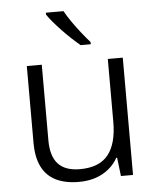

<svg xmlns="http://www.w3.org/2000/svg" viewBox="-54 -812 712 869"><g transform="rotate(-5 301.5 -378.0)"><path d="M516 -533V0H461L451 -84H447Q432 -56 406 -34.5Q380 -13 346 -1.5Q312 10 270 10Q208 10 165.5 -11Q123 -32 101.5 -75Q80 -118 80 -184V-533H148V-189Q148 -117 180.5 -82Q213 -47 279 -47Q367 -47 407.5 -97.5Q448 -148 448 -247V-533ZM267 -766Q279 -744 298 -716.5Q317 -689 338.5 -662Q360 -635 377 -616V-606H331Q313 -621 292 -640.5Q271 -660 251 -681Q231 -702 214 -722Q197 -742 187 -757V-766Z"/></g></svg>

Font: Noto Sans Syriac Eastern Light
Style: Regular
Weight: 300
Designer: Patrick Giasson and the Monotype Design Team
Foundry: Monotype Imaging Inc.
Version: Version 3.001